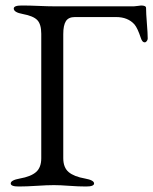

<svg xmlns="http://www.w3.org/2000/svg" viewBox="-20 -673 557 698"><path d="M210 -549V-98Q210 -64 229.5 -47.5Q249 -31 289 -24Q322 -18 322 -6Q322 5 293 5Q265 5 231.5 2.5Q198 0 176 0Q152 0 114 2.5Q76 5 48 5Q19 5 19 -6Q19 -18 52 -24Q92 -31 111 -47.5Q130 -64 130 -98V-550Q130 -585 115.5 -600Q101 -615 63 -622Q30 -628 30 -642Q30 -653 59 -653Q87 -653 121 -651.5Q155 -650 177 -650H467Q470 -650 481 -651.5Q492 -653 493 -653Q511 -653 511 -644Q511 -625 514 -588Q517 -551 517 -533Q517 -528 513.5 -523.5Q510 -519 506 -519Q497 -519 492 -535Q480 -571 469 -584Q445 -611 402 -611H252Q229 -611 219.5 -596Q210 -581 210 -549Z"/></svg>

Font: EB Garamond SC 12
Style: Regular
Weight: 400
Version: Version 0.016 ; ttfautohint (v0.97) -l 8 -r 50 -G 200 -x 0 -